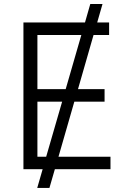

<svg xmlns="http://www.w3.org/2000/svg" viewBox="-20 -839 635 952"><path d="M164.6 92.8 191.4 0H96.2V-727.5H401.4L427.7 -819.3H488.3L461.9 -727.5H521V-665.5H443.8L366.7 -397H498.5V-335H348.6L270 -62H527.8V0H252L225.1 92.8ZM305.7 -397 383.3 -665.5H165.5V-397ZM209 -62 288.1 -335H165.5V-62Z"/></svg>

Font: Inter Light
Style: Regular
Weight: 300
Designer: Rasmus Andersson
Foundry: rsms
Version: Version 4.000;git-a52131595